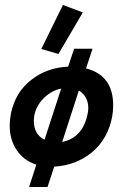

<svg xmlns="http://www.w3.org/2000/svg" viewBox="-20 -664 495 772"><path d="M431 -195Q414 -105 349 -51Q285 1 198 6L171 88H97L126 -2Q76 -18 47.5 -60Q19 -102 19 -159Q19 -180 24 -208Q42 -294 106 -343Q168 -392 254 -396L278 -468H352L326 -389Q435 -361 435 -241Q435 -216 431 -195ZM331 -201Q335 -213 335 -229Q335 -277 297 -300L230 -93Q312 -111 331 -201ZM159 -102 226 -308Q182 -299 148 -261Q116 -223 116 -178Q116 -124 159 -102ZM233 -644 313 -614 215 -447 146 -467ZM233 -644 313 -614 215 -447 146 -467Z"/></svg>

Font: GFS Neohellenic Rg
Style: Bold Italic
Weight: 700
Italic angle: -12°
Designer: Designed by Takis Katsoulidis and George D. Matthiopoulos.
Foundry: Designed by Takis Katsoulidis and George D. Matthiopoulos.
Version: Version 1.0